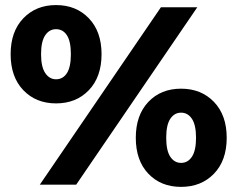

<svg xmlns="http://www.w3.org/2000/svg" viewBox="-20 -729 937 758"><path d="M201.2 -320.8Q122.1 -320.8 72 -373Q22 -425.3 22 -515.1Q22 -604.5 72 -656.7Q122.1 -709 201.2 -709Q280.8 -709 330.8 -656.7Q380.9 -604.5 380.9 -515.1Q380.9 -425.3 330.8 -373Q280.8 -320.8 201.2 -320.8ZM516.1 -185.1Q516.1 -274.4 565.7 -326.7Q615.2 -378.9 694.8 -378.9Q774.4 -378.9 824.7 -326.7Q875 -274.4 875 -185.1Q875 -95.2 824.7 -43.2Q774.4 8.8 694.8 8.8Q615.2 8.8 565.7 -43.2Q516.1 -95.2 516.1 -185.1ZM137.2 0 615.2 -700.2H758.8L280.8 0ZM201.2 -416Q228.5 -416 244.1 -440.2Q259.8 -464.4 259.8 -515.1Q259.8 -565.9 244.1 -589.8Q228.5 -613.8 201.2 -613.8Q174.8 -613.8 158.4 -589.6Q142.1 -565.4 142.1 -515.1Q142.1 -464.8 158.7 -440.4Q175.3 -416 201.2 -416ZM694.8 -85.9Q721.7 -85.9 737.8 -110.4Q753.9 -134.8 753.9 -185.1Q753.9 -235.4 737.8 -259.8Q721.7 -284.2 694.8 -284.2Q668.5 -284.2 652.3 -260Q636.2 -235.8 636.2 -185.1Q636.2 -134.3 652.3 -110.1Q668.5 -85.9 694.8 -85.9Z"/></svg>

Font: Montserrat ExtraBold
Style: Regular
Weight: 800
Designer: Julieta Ulanovsky
Foundry: Julieta Ulanovsky
Version: Version 9.000